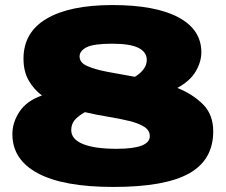

<svg xmlns="http://www.w3.org/2000/svg" viewBox="-20 -730 893 760"><path d="M824 -210Q824 -97 728.5 -43.5Q633 10 429 10Q231 10 130 -44Q29 -98 29 -199Q29 -246 57.5 -288.5Q86 -331 146 -352Q113 -377 93 -412.5Q73 -448 73 -498Q73 -602 164.5 -656Q256 -710 425 -710Q595 -710 686 -661.5Q777 -613 777 -523Q777 -485 754.5 -447Q732 -409 682 -382Q742 -358 783 -317.5Q824 -277 824 -210ZM295 -506Q295 -482 325.5 -468.5Q356 -455 406 -445.5Q456 -436 514 -426Q561 -455 561 -493Q561 -524 528 -540.5Q495 -557 424 -557Q351 -557 323 -543Q295 -529 295 -506ZM262 -215Q262 -179 308 -160Q354 -141 442 -141Q573 -141 573 -191Q573 -214 551 -228Q529 -242 492.5 -251Q456 -260 410 -267.5Q364 -275 316 -286Q288 -270 275 -254Q262 -238 262 -215Z"/></svg>

Font: Georama Extended ExtraBold
Style: Regular
Weight: 800
Width: 7
Designer: Jean-Baptiste Levee
Foundry: Production Type
Version: Version 1.000